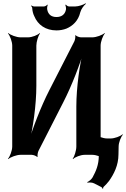

<svg xmlns="http://www.w3.org/2000/svg" viewBox="-20 -937 764 1162"><path d="M430 -687 279 -392C228 -293 175 -155 152 -72L156 -71C179 -154 200 -302 200 -418V-661C200 -685 212 -722 222 -735L220 -737C209 -725 174 -711 150 -711H104C80 -711 43 -725 30 -737L28 -735C40 -722 54 -685 54 -661V-50C54 -26 40 11 28 24L30 26C43 14 80 0 104 0H172C181 0 201 7 204 13L208 11C205 5 209 -16 213 -24L363 -318C414 -417 467 -555 490 -638L486 -639C463 -556 442 -408 442 -292V-50C442 -26 430 11 420 24L422 26C433 14 468 0 492 0H539C563 0 600 14 613 26L615 24C603 11 589 -26 589 -50V-661C589 -685 603 -722 615 -735L613 -737C600 -725 563 -711 539 -711H470C461 -711 441 -718 438 -724L435 -722C438 -716 434 -695 430 -687ZM322 -834C291 -834 272 -849 266 -878C264 -886 266 -902 269 -907L266 -909C263 -904 253 -898 246 -898H186C181 -898 173 -902 170 -904L168 -901C171 -899 175 -893 175 -888C176 -871 180 -854 187 -840C209 -786 257 -753 322 -753C343 -753 364 -757 382 -764C420 -780 454 -811 466 -863C471 -882 488 -905 500 -914L498 -917C485 -908 455 -898 436 -898H398C391 -898 382 -904 379 -909L375 -907C378 -902 381 -886 379 -878C373 -849 352 -834 322 -834ZM550 173 593 195C596 196 600 202 600 205L604 204C604 201 605 195 608 193C619 183 630 171 640 158C669 117 697 64 697 -3L698 -51C698 -74 712 -110 724 -122L721 -124C709 -112 673 -99 650 -99H628C604 -99 567 -113 554 -125L552 -123C564 -110 578 -73 578 -49V4C578 62 560 100 540 137C534 148 517 162 508 165L510 169C519 166 539 167 550 173Z"/></svg>

Font: Asimov
Style: EdgeNar
Weight: 500
Designer: Google
Version: Version 2.000980: 2014